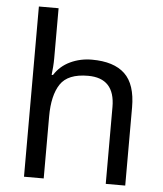

<svg xmlns="http://www.w3.org/2000/svg" viewBox="-54 -807 725 854"><g transform="rotate(5 309.0 -380.0)"><path d="M173 -537Q173 -518 171.5 -498Q170 -478 168 -462H174Q200 -503 244.5 -524Q289 -545 341 -545Q439 -545 488 -498.5Q537 -452 537 -349V0H450V-343Q450 -472 330 -472Q240 -472 206.5 -421.5Q173 -371 173 -277V0H85V-760H173Z"/></g></svg>

Font: Noto Sans Vithkuqi
Style: Regular
Weight: 400
Version: Version 1.001